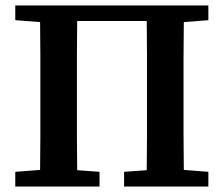

<svg xmlns="http://www.w3.org/2000/svg" viewBox="-20 -684 820 704"><path d="M36 0V-54L127 -61Q128 -122 128 -184Q128 -246 128 -308V-356Q128 -418 128 -480Q128 -542 127 -603L36 -610V-664H744V-610L654 -603Q653 -542 653 -480Q653 -418 653 -356V-308Q653 -246 653 -184.5Q653 -123 654 -61L744 -54V0H435V-54L518 -60Q519 -122 519 -184Q519 -246 519 -308V-356Q519 -419 519 -482Q519 -545 518 -607H263Q262 -545 262 -482.5Q262 -420 262 -356V-308Q262 -246 262 -184Q262 -122 263 -60L345 -54V0Z"/></svg>

Font: Source Serif 4 SmText Semibold
Style: Regular
Weight: 600
Designer: Frank Grießhammer
Foundry: Adobe
Version: Version 4.005;hotconv 1.1.0;makeotfexe 2.6.0